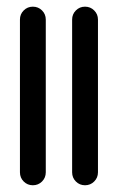

<svg xmlns="http://www.w3.org/2000/svg" viewBox="-20 -543 348 567"><path d="M193 -34.1V-485.2Q193 -501.1 204.1 -512.2Q215.2 -523.3 231.1 -523.3Q247 -523.3 258.1 -512.2Q269.3 -501.1 269.3 -485.2V-34.1Q269.3 -18.1 258.1 -7Q247 4.1 231.1 4.1Q215.2 4.1 204.1 -7Q193 -18.1 193 -34.1ZM38.9 -34.1V-485.2Q38.9 -501.1 50 -512.2Q61.1 -523.3 77 -523.3Q93 -523.3 104.1 -512.2Q115.2 -501.1 115.2 -485.2V-34.1Q115.2 -18.1 104.1 -7Q93 4.1 77 4.1Q61.1 4.1 50 -7Q38.9 -18.1 38.9 -34.1Z"/></svg>

Font: 26F Galaxy Hebrew
Style: Bold
Weight: 700
Designer: C₂₉H₂₅N₃O₅
Version: Version 1.000